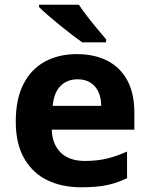

<svg xmlns="http://www.w3.org/2000/svg" viewBox="-20 -786 637 816"><path d="M306 -556Q382 -556 437 -527.5Q492 -499 521.5 -443.5Q551 -388 551 -308V-235H200Q202 -173 238 -137.5Q274 -102 341 -102Q392 -102 434 -112Q476 -122 520 -142V-29Q480 -9 435.5 0.5Q391 10 325 10Q244 10 181.5 -20Q119 -50 83 -112.5Q47 -175 47 -269Q47 -365 79.5 -428.5Q112 -492 170.5 -524Q229 -556 306 -556ZM310 -449Q265 -449 237 -420.5Q209 -392 204 -336H410Q410 -369 399 -394Q388 -419 365.5 -434Q343 -449 310 -449ZM315 -766Q330 -744 350.5 -717Q371 -690 393 -664Q415 -638 431 -619V-606H330Q311 -619 285.5 -638.5Q260 -658 233.5 -679.5Q207 -701 183.5 -721.5Q160 -742 146 -756V-766Z"/></svg>

Font: Noto Sans Lao UI
Style: Regular
Weight: 400
Designer: Monotype Design Team
Foundry: Monotype Imaging Inc.
Version: Version 2.000